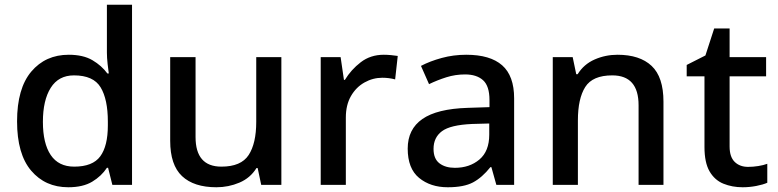

<svg xmlns="http://www.w3.org/2000/svg" viewBox="-20 -873 3282 810"><path d="M268 -83Q171 -83 111.5 -153Q52 -223 52 -361Q52 -500 112 -571Q172 -642 270 -642Q331 -642 370 -619Q409 -596 433 -563H439Q437 -576 434 -603Q431 -630 431 -651V-853H537V-93H454L436 -165H431Q408 -130 369 -106.5Q330 -83 268 -83ZM293 -170Q371 -170 403 -213.5Q435 -257 435 -344V-360Q435 -454 404.5 -504.5Q374 -555 292 -555Q227 -555 194 -502.5Q161 -450 161 -359Q161 -268 194 -219Q227 -170 293 -170Z M1167 -632V-93H1082L1067 -164H1062Q1036 -122 990 -102.5Q944 -83 893 -83Q798 -83 748 -130Q698 -177 698 -279V-632H805V-295Q805 -170 914 -170Q997 -170 1029 -219Q1061 -268 1061 -359V-632Z M1599 -642Q1613 -642 1629.5 -640.5Q1646 -639 1658 -637L1647 -538Q1621 -545 1593 -545Q1553 -545 1517.5 -525Q1482 -505 1460.5 -467.5Q1439 -430 1439 -377V-93H1333V-632H1417L1431 -536H1435Q1461 -579 1502 -610.5Q1543 -642 1599 -642Z M1947 -642Q2048 -642 2098.5 -597.5Q2149 -553 2149 -458V-93H2074L2053 -168H2049Q2014 -124 1975.5 -103.5Q1937 -83 1869 -83Q1796 -83 1748 -122.5Q1700 -162 1700 -246Q1700 -328 1762 -371Q1824 -414 1953 -418L2045 -421V-451Q2045 -510 2018 -534.5Q1991 -559 1942 -559Q1901 -559 1863 -547Q1825 -535 1790 -518L1756 -595Q1794 -615 1843.5 -628.5Q1893 -642 1947 -642ZM1972 -350Q1880 -346 1844.5 -319.5Q1809 -293 1809 -245Q1809 -203 1834 -184Q1859 -165 1899 -165Q1961 -165 2002.5 -200Q2044 -235 2044 -305V-352Z M2585 -642Q2679 -642 2729 -595Q2779 -548 2779 -444V-93H2674V-429Q2674 -555 2563 -555Q2480 -555 2449 -506Q2418 -457 2418 -365V-93H2312V-632H2396L2411 -560H2417Q2443 -602 2488.5 -622Q2534 -642 2585 -642Z M3136 -169Q3157 -169 3179 -172.5Q3201 -176 3217 -182V-102Q3199 -94 3170.5 -88.5Q3142 -83 3113 -83Q3069 -83 3032 -98Q2995 -113 2973.5 -150Q2952 -187 2952 -253V-551H2877V-599L2956 -639L2993 -753H3058V-632H3212V-551H3058V-255Q3058 -211 3079.5 -190Q3101 -169 3136 -169Z"/></svg>

Font: Noto Sans Kannada UI Medium
Style: Regular
Weight: 500
Designer: Jelle Bosma - Monotype Design Team
Foundry: Monotype Imaging Inc.
Version: Version 2.005; ttfautohint (v1.8.4.7-5d5b)